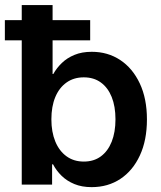

<svg xmlns="http://www.w3.org/2000/svg" viewBox="-28 -748 652 778"><path d="M343.3 10.3Q303.7 10.3 273.4 -2.2Q243.2 -14.6 221.7 -35.6Q200.2 -56.6 187 -82H183.1V0H60.1V-727.5H185.1V-448.2H188Q201.7 -472.7 222.7 -492.9Q243.7 -513.2 273.7 -525.6Q303.7 -538.1 343.8 -538.1Q408.7 -538.1 459 -504.9Q509.3 -471.7 538.3 -410.2Q567.4 -348.6 567.4 -264.2Q567.4 -179.7 538.8 -118.2Q510.3 -56.6 460 -23.2Q409.7 10.3 343.3 10.3ZM311.5 -93.3Q352.1 -93.3 380.6 -114.3Q409.2 -135.3 424.6 -173.8Q439.9 -212.4 439.9 -264.6Q439.9 -316.9 424.6 -355Q409.2 -393.1 380.6 -413.8Q352.1 -434.6 311.5 -434.6Q271 -434.6 241.5 -413.6Q211.9 -392.6 196 -354.5Q180.2 -316.4 180.2 -264.6Q180.2 -213.4 196 -174.8Q211.9 -136.2 241.5 -114.7Q271 -93.3 311.5 -93.3ZM-8.3 -584.5V-666.5H337.4V-584.5Z"/></svg>

Font: Inter 24pt SemiBold
Style: Regular
Weight: 600
Designer: Rasmus Andersson
Foundry: rsms
Version: Version 4.001;git-66647c0bb